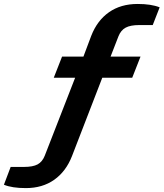

<svg xmlns="http://www.w3.org/2000/svg" viewBox="-36 -755 830 974"><path d="M95.2 199.2Q24.9 199.2 -16.1 182.1L18.1 91.8H85.9Q130.9 91.8 154.8 78.9Q178.7 65.9 190.9 35.2L345.2 -360.8H236.8L278.8 -467.8H387.2L426.8 -573.2Q457 -650.9 516.8 -692.9Q576.7 -734.9 662.1 -734.9Q731.4 -734.9 773.9 -717.8L738.8 -627.9H670.9Q625.5 -627.9 601.3 -614.7Q577.1 -601.6 564.9 -570.8L524.9 -467.8H676.8L634.8 -360.8H482.9L329.1 37.1Q298.8 114.7 239 157Q179.2 199.2 95.2 199.2Z"/></svg>

Font: Archivo Expanded SemiBold
Style: Italic
Weight: 600
Width: 7
Italic angle: -10°
Designer: Hector Gatti
Foundry: Omnibus-Type
Version: Version 2.001